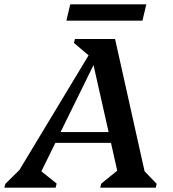

<svg xmlns="http://www.w3.org/2000/svg" viewBox="-74 -871 801 891"><path d="M-54 0 -49 -18 16 -82 337 -614 269 -672 274 -690H460L597 -76L653 -18L649 0H391L396 -19L470 -79L441 -208H183L118 -76L189 -19L184 0ZM207 -258H430L360 -569ZM234 -775 252 -851H605L587 -775Z"/></svg>

Font: Platypi Medium
Style: Italic
Weight: 500
Italic angle: -13°
Designer: David Sargent
Foundry: Bolt Cutter Type
Version: Version 1.200; ttfautohint (v1.8.4.7-5d5b)